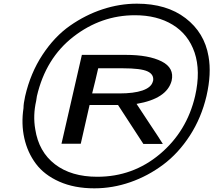

<svg xmlns="http://www.w3.org/2000/svg" viewBox="-20 -783 1162 1046"><path d="M315 0 426 -484H666Q790 -484 860.5 -448.5Q931 -413 915 -343Q889 -245 724 -217Q739 -193 794.5 -110Q850 -27 867 1H761L623 -211H468L420 0ZM482 -274H630Q709 -274 756 -290Q805 -307 813 -340L814 -342Q820 -377 784 -394Q748 -411 648 -411H515Q510 -388 499 -342.5Q488 -297 482 -274ZM108 -194Q108 -219 117 -259Q146 -385 211.5 -484.5Q277 -584 361.5 -643Q446 -702 539 -732.5Q632 -763 726 -763Q888 -763 991 -684Q1094 -605 1116 -476Q1133 -382 1105 -260Q1077 -141 1014.5 -44.5Q952 52 869 114Q786 176 690 209.5Q594 243 494 243Q385 243 303 206.5Q221 170 175.5 109Q130 48 112.5 -30Q95 -108 108 -194ZM181 -259Q179 -249 177 -233Q159 -154 172 -79Q191 44 279.5 112Q368 180 510 180Q704 180 851 56.5Q998 -67 1043 -260Q1074 -396 1040 -497Q1006 -596 921 -648Q836 -700 715 -700Q531 -700 380 -583Q229 -466 181 -259Z"/></svg>

Font: Coval
Style: Italic
Weight: 400
Foundry: Context Ltd
Version: Version 001.000